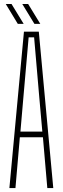

<svg xmlns="http://www.w3.org/2000/svg" viewBox="-20 -962 320 982"><path d="M28 0 102.5 -800H178.5L252.5 0H222L199.5 -260H81.5L59 0ZM84.5 -289H196.5L181 -463L154.5 -771H126.5L99.5 -462.5ZM156 -840 94 -941.5H124L186 -840ZM71 -840 9.5 -941.5H39L101 -840Z"/></svg>

Font: Big Shoulders Display Thin ExtraLight
Style: Regular
Weight: 250
Version: Version 2.002